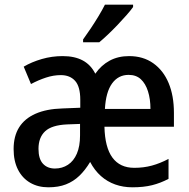

<svg xmlns="http://www.w3.org/2000/svg" viewBox="-20 -788 804 818"><path d="M530 -549Q590 -549 633 -518.5Q676 -488 698.5 -434Q721 -380 721 -307V-248H425Q427 -160 459 -116.5Q491 -73 552 -73Q592 -73 627 -82.5Q662 -92 698 -111V-26Q664 -8 628 1Q592 10 544 10Q505 10 471 -2Q437 -14 410 -38Q383 -62 364 -98Q343 -63 318 -39Q293 -15 261 -2.5Q229 10 186 10Q142 10 108.5 -9.5Q75 -29 56.5 -65.5Q38 -102 38 -153Q38 -208 61.5 -245.5Q85 -283 131.5 -303.5Q178 -324 246 -326L322 -329V-363Q322 -419 300 -443.5Q278 -468 239 -468Q208 -468 176 -457.5Q144 -447 112 -430L81 -504Q115 -524 158 -536.5Q201 -549 247 -549Q298 -549 332.5 -530.5Q367 -512 386 -474Q411 -510 447 -529.5Q483 -549 530 -549ZM266 -258Q200 -255 172 -228.5Q144 -202 144 -154Q144 -111 163 -90.5Q182 -70 214 -70Q245 -70 269.5 -86Q294 -102 307.5 -133.5Q321 -165 321 -211V-260ZM528 -469Q484 -469 457.5 -432.5Q431 -396 427 -324H621Q621 -366 610.5 -399Q600 -432 580 -450.5Q560 -469 528 -469ZM547 -758Q537 -744 519.5 -724Q502 -704 481.5 -682.5Q461 -661 440.5 -641.5Q420 -622 403 -608H334V-620Q350 -642 367 -667.5Q384 -693 400 -719.5Q416 -746 427 -768H547Z"/></svg>

Font: Noto Sans Display SemiCondensed Medium
Style: Regular
Weight: 500
Width: 4
Designer: Monotype Design Team
Foundry: Monotype Imaging Inc.
Version: Version 2.003